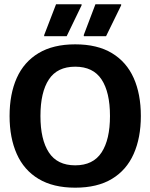

<svg xmlns="http://www.w3.org/2000/svg" viewBox="-20 -870 707 902"><path d="M333.3 11.7Q230 11.7 161.2 -29.6Q92.5 -70.8 58.8 -146.7Q25 -222.5 25 -325Q25 -428.3 58.8 -503.8Q92.5 -579.2 161.2 -620.4Q230 -661.7 333.3 -661.7Q437.5 -661.7 505.8 -620.4Q574.2 -579.2 607.9 -503.8Q641.7 -428.3 641.7 -325Q641.7 -222.5 607.9 -146.7Q574.2 -70.8 505.8 -29.6Q437.5 11.7 333.3 11.7ZM333.3 -93.3Q417.5 -93.3 457.1 -153.8Q496.7 -214.2 496.7 -325Q496.7 -436.7 457.1 -496.7Q417.5 -556.7 333.3 -556.7Q249.2 -556.7 209.6 -496.7Q170 -436.7 170 -325Q170 -214.2 209.6 -153.8Q249.2 -93.3 333.3 -93.3ZM293.3 -700H187.5V-705L243.3 -850H363.3V-845ZM478.3 -700H374.2L373.3 -705L428.3 -850H549.2V-845Z"/></svg>

Font: Familjen Grotesk Variable
Style: Regular
Weight: 400
Designer: Anders Wikstroem, Jonas Baeckman, Matilda Gysing, Kristian Moeller
Foundry: Familjen STHLM AB
Version: Version 2.000